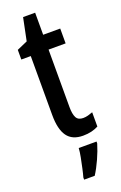

<svg xmlns="http://www.w3.org/2000/svg" viewBox="-168 -705 612 973"><g transform="rotate(-20 138.0 -219.0)"><path d="M209 -74Q222 -74 235 -77.5Q248 -81 261 -86V-9Q244 0 223.5 5Q203 10 178 10Q120 10 93 -27.5Q66 -65 66 -142V-460H15V-512L72 -537L97 -659H162V-540H254V-460H162V-150Q162 -112 172 -93Q182 -74 209 -74ZM231 71Q220 108 201.5 149Q183 190 163 221H106V209Q111 192 117 164.5Q123 137 128.5 109Q134 81 135 61H231Z"/></g></svg>

Font: Noto Sans Lao UI ExtCond Med
Style: Regular
Weight: 500
Width: 2
Designer: Monotype Design Team
Foundry: Monotype Imaging Inc.
Version: Version 2.000; ttfautohint (v1.8.4.7-5d5b)